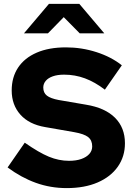

<svg xmlns="http://www.w3.org/2000/svg" viewBox="-20 -954 695 985"><path d="M322 11Q239 11 164 -16Q89 -43 19 -95L107 -222Q180 -171 231 -150Q282 -129 334 -129Q371 -129 397.5 -138.5Q424 -148 438.5 -164.5Q453 -181 453 -203Q453 -234 432.5 -250.5Q412 -267 361 -276L212 -302Q129 -316 84.5 -366Q40 -416 40 -490Q40 -558 73 -607.5Q106 -657 168.5 -684Q231 -711 318 -711Q399 -711 475 -686.5Q551 -662 605 -619L518 -494Q467 -533 416 -552Q365 -571 309 -571Q275 -571 251 -562.5Q227 -554 214.5 -539Q202 -524 202 -505Q202 -478 220.5 -463.5Q239 -449 281 -441L421 -417Q519 -401 570 -350Q621 -299 621 -219Q621 -151 584.5 -99Q548 -47 481 -18Q414 11 322 11ZM389 -783 307 -866 226 -783H103L231 -934H387L515 -783Z"/></svg>

Font: Red Hat Text VF
Style: Regular
Weight: 300
Designer: Pentagram, MCKL
Foundry: Pentagram, MCKL
Version: Version 1.023